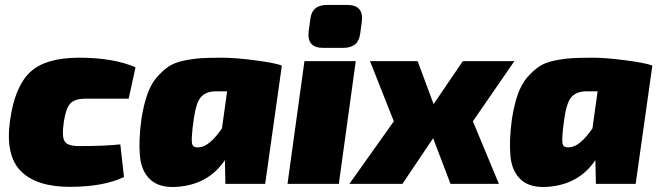

<svg xmlns="http://www.w3.org/2000/svg" viewBox="-20 -749 2693 782"><path d="M470 -161 485 -28Q401 12 265 12Q128 12 64.5 -52.5Q1 -117 21 -259Q40 -396 102.5 -455Q165 -514 303 -514Q441 -514 532 -475L504 -347H328Q284 -347 266 -327Q248 -307 240 -253Q231 -192 243.5 -173Q256 -154 302 -154Q407 -154 470 -161Z M898 0 896 -97Q829 3 701 12Q631 17 593.5 -16.5Q556 -50 550 -113Q544 -176 556 -264Q565 -322 580 -364.5Q595 -407 618.5 -434Q642 -461 666 -477.5Q690 -494 728.5 -502Q767 -510 800 -512Q833 -514 885 -514Q937 -514 1018 -503.5Q1099 -493 1128 -482L1060 0ZM905 -377H859Q822 -377 801 -356.5Q780 -336 770 -270Q756 -175 764 -159Q769 -147 791 -149Q833 -152 884 -226Z M1313 -729H1394Q1461 -729 1454 -663L1447 -612Q1440 -554 1378 -554H1296Q1230 -554 1237 -620L1244 -671Q1250 -729 1313 -729ZM1360 0H1151L1220 -500H1429Z M1906 -255 2012 0H1815L1744 -186L1619 0H1403L1584 -255L1487 -500H1681L1746 -325L1865 -500H2075Z M2407 0 2405 -97Q2338 3 2210 12Q2140 17 2102.5 -16.5Q2065 -50 2059 -113Q2053 -176 2065 -264Q2074 -322 2089 -364.5Q2104 -407 2127.5 -434Q2151 -461 2175 -477.5Q2199 -494 2237.5 -502Q2276 -510 2309 -512Q2342 -514 2394 -514Q2446 -514 2527 -503.5Q2608 -493 2637 -482L2569 0ZM2414 -377H2368Q2331 -377 2310 -356.5Q2289 -336 2279 -270Q2265 -175 2273 -159Q2278 -147 2300 -149Q2342 -152 2393 -226Z"/></svg>

Font: Exo 2.0 Black
Style: Italic
Weight: 900
Italic angle: -8°
Designer: Natanael Gama
Version: Version 1.001;PS 001.001;hotconv 1.0.70;makeotf.lib2.5.58329